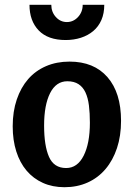

<svg xmlns="http://www.w3.org/2000/svg" viewBox="-20 -769 559 801"><path d="M261 -430Q214 -430 189 -380.5Q164 -331 164 -245Q164 -161 184.5 -114.5Q205 -68 256 -68Q303 -68 329 -119.5Q355 -171 355 -257Q355 -297 351 -329Q347 -361 336.5 -383.5Q326 -406 307.5 -418Q289 -430 261 -430ZM33 -242Q33 -304 50 -354Q67 -404 97.5 -439Q128 -474 172 -493Q216 -512 270 -512Q372 -512 428.5 -447Q485 -382 485 -265Q485 -202 468 -151Q451 -100 420 -63.5Q389 -27 345.5 -7.5Q302 12 249 12Q199 12 159 -6Q119 -24 91 -57Q63 -90 48 -137Q33 -184 33 -242ZM415 -749Q415 -713 403 -685.5Q391 -658 369 -639.5Q347 -621 317.5 -611.5Q288 -602 254 -602Q180 -602 141.5 -642Q103 -682 103 -749H194Q194 -719 213 -698Q232 -677 259 -677Q286 -677 305.5 -698Q325 -719 325 -749Z"/></svg>

Font: CantoraOne
Style: Regular
Weight: 400
Designer: Pablo Impallari, Rodrigo Fuenzalida
Foundry: Pablo Impallari
Version: Version 1.001; ttfautohint (v0.8) -G 200 -r 50